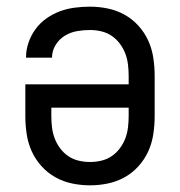

<svg xmlns="http://www.w3.org/2000/svg" viewBox="-20 -548 540 576"><path d="M250 8Q223 8 196.5 2.5Q170 -3 146.5 -16Q123 -29 104.5 -49.5Q86 -70 75 -94.5Q64 -119 60 -146Q56 -173 56 -200V-295H366V-320Q366 -337 364 -354Q362 -371 356 -387Q350 -403 339.5 -417Q329 -431 315 -440.5Q301 -450 284 -454Q267 -458 250 -458Q230 -458 210.5 -454.5Q191 -451 174 -440.5Q157 -430 146.5 -412.5Q136 -395 136 -375H58Q58 -398 65.5 -420Q73 -442 86.5 -460.5Q100 -479 119 -492.5Q138 -506 159.5 -514Q181 -522 204 -525Q227 -528 250 -528Q277 -528 303.5 -522.5Q330 -517 353.5 -504Q377 -491 395.5 -470.5Q414 -450 425 -425.5Q436 -401 440 -374Q444 -347 444 -320V-200Q444 -173 440 -146Q436 -119 425 -94.5Q414 -70 395.5 -49.5Q377 -29 353.5 -16Q330 -3 303.5 2.5Q277 8 250 8ZM250 -62Q267 -62 284 -66Q301 -70 315 -79.5Q329 -89 339.5 -103Q350 -117 356 -133Q362 -149 364 -166Q366 -183 366 -200V-225H134V-200Q134 -183 136 -166Q138 -149 144 -133Q150 -117 160.5 -103Q171 -89 185 -79.5Q199 -70 216 -66Q233 -62 250 -62Z"/></svg>

Font: Iosevka Custom
Style: Regular
Weight: 400
Monospace: yes
Designer: Belleve Invis
Foundry: Belleve Invis
Version: Version 32.5.0; ttfautohint (v1.8.4)